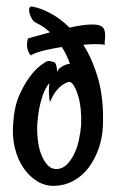

<svg xmlns="http://www.w3.org/2000/svg" viewBox="-20 -572 363 602"><path d="M302.7 -176.8Q300.8 -138.7 289.1 -105.5Q277.3 -72.3 257.8 -46.4Q238.3 -20.5 210.9 -5.4Q183.6 9.8 151.4 10.7Q123 11.7 98.1 -2.9Q73.2 -17.6 54.7 -43.9Q36.1 -70.3 26.9 -106.9Q17.6 -143.6 21.5 -186.5Q24.4 -236.3 40 -272Q55.7 -307.6 73.2 -331.1Q90.8 -354.5 106 -365.7Q121.1 -377 125 -378.9Q131.8 -381.8 137.7 -380.4Q143.6 -378.9 150.4 -377Q152.3 -376 154.3 -372.1Q158.2 -365.2 159.2 -346.7Q162.1 -354.5 168.5 -359.4Q174.8 -364.3 181.6 -367.2Q189.5 -371.1 199.2 -372.1Q194.3 -386.7 187.5 -400.4Q180.7 -414.1 173.8 -424.8Q163.1 -422.9 149.4 -420.4Q135.7 -418 121.6 -414.6Q107.4 -411.1 95.7 -407.2Q84 -403.3 77.1 -398.4Q70.3 -403.3 66.4 -417.5Q62.5 -431.6 67.4 -451.2Q82 -456.1 101.1 -460.9Q120.1 -465.8 136.7 -470.7Q117.2 -488.3 102.5 -495.6Q87.9 -502.9 85.9 -504.9Q81.1 -509.8 76.2 -520.5Q71.3 -531.2 71.3 -541Q70.3 -543.9 72.3 -546.9Q74.2 -553.7 83 -550.8Q103.5 -547.9 134.8 -532.2Q166 -516.6 198.2 -485.4Q276.4 -502.9 298.8 -489.3Q305.7 -484.4 307.6 -477.1Q309.6 -469.7 309.6 -460.9Q309.6 -452.1 308.6 -444.3Q307.6 -436.5 308.6 -431.6Q298.8 -433.6 279.8 -433.6Q260.7 -433.6 241.2 -431.6Q269.5 -387.7 287.6 -325.2Q305.7 -262.7 302.7 -176.8ZM234.4 -185.5Q235.4 -208 232.9 -231Q230.5 -253.9 224.6 -272.9Q218.8 -292 211.4 -303.7Q204.1 -315.4 196.3 -315.4Q187.5 -313.5 176.8 -306.6Q168 -300.8 157.2 -288.1Q146.5 -275.4 136.7 -252Q135.7 -254.9 134.8 -262.7Q133.8 -269.5 133.3 -280.8Q132.8 -292 134.8 -311.5Q121.1 -294.9 113.8 -272.5Q106.4 -250 102.5 -229.5Q98.6 -205.1 96.7 -180.7Q95.7 -154.3 99.1 -128.9Q102.5 -103.5 110.8 -84Q119.1 -64.5 130.9 -52.7Q142.6 -41 159.2 -42Q175.8 -43 189 -55.7Q202.1 -68.4 211.9 -87.9Q221.7 -107.4 227.1 -131.8Q232.4 -156.2 234.4 -179.7Z"/></svg>

Font: Rancho
Style: Regular
Weight: 400
Designer: Font Diner, Inc
Foundry: Font Diner, Inc
Version: Version 1.000